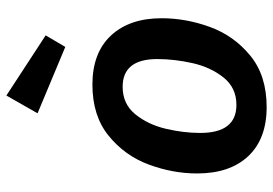

<svg xmlns="http://www.w3.org/2000/svg" viewBox="-150 -710 875 616"><g transform="rotate(-90 288.0 -402.5)"><path d="M39 -208Q39 -286 67.5 -363Q96 -440 160 -492Q224 -544 324 -544Q426 -544 481.5 -484.5Q537 -425 537 -322Q537 -244 509 -167Q481 -90 417 -37.5Q353 15 252 15Q150 15 94.5 -44Q39 -103 39 -208ZM406 -336Q406 -447 317 -447Q262 -447 229 -406.5Q196 -366 182.5 -309Q169 -252 169 -198Q169 -82 259 -82Q314 -82 347 -123.5Q380 -165 393 -223Q406 -281 406 -336ZM482 -694 445 -631 232 -720 289 -820Z"/></g></svg>

Font: FiraGO Medium
Style: Italic
Weight: 500
Italic angle: -8°
Designer: bBox Type GmbH
Foundry: bBox Type GmbH
Version: Version 1.001